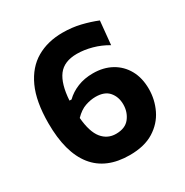

<svg xmlns="http://www.w3.org/2000/svg" viewBox="-165 -836 947 983"><g transform="rotate(-30 308.5 -344.0)"><path d="M324 13.5Q184.5 13.5 114 -75Q43.5 -163.5 43.5 -336Q43.5 -464 80.5 -544.8Q117.5 -625.5 183.5 -663.8Q249.5 -702 337 -702Q393 -702 442.5 -690Q492 -678 535 -660.5L521.5 -522Q480.5 -546.5 434.8 -559Q389 -571.5 347 -571.5Q271 -571.5 236 -525Q201 -478.5 195 -383L207 -382.5Q236 -411 276.8 -427.5Q317.5 -444 368 -444Q430 -444 477 -418Q524 -392 550.5 -344.5Q577 -297 577 -232Q577 -169 550 -112.8Q523 -56.5 467 -21.5Q411 13.5 324 13.5ZM319.5 -333Q290.5 -333 258.8 -322.2Q227 -311.5 196 -279.5Q203.5 -194 235.2 -155Q267 -116 317 -116Q372 -116 398 -149.8Q424 -183.5 424 -228.5Q424 -273 398.5 -303Q373 -333 319.5 -333Z"/></g></svg>

Font: Heraclito
Style: Bold
Weight: 700
Designer: Kostas Bartsokas (font) & Cristiano Sobral (main changes)
Foundry: Kostas Bartsokas (font) & Cristiano Sobral (main changes)
Version: Version 1.00;July 8, 2020;FontCreator 13.0.0.2655 64-bit